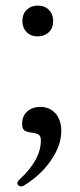

<svg xmlns="http://www.w3.org/2000/svg" viewBox="-20 -492 287 686"><path d="M199 -24Q199 26 163.5 79Q128 132 67 170Q62 174 55 174Q50 174 46 170.5Q42 167 42 163Q42 157 50 149Q126 79 126 10Q126 -6 118 -11Q110 -16 94 -18Q77 -20 68 -25.5Q59 -31 59 -50Q59 -77 77 -93.5Q95 -110 124 -110Q158 -110 178.5 -86.5Q199 -63 199 -24ZM60 -417Q60 -442 75.5 -457Q91 -472 115 -472Q140 -472 155 -456.5Q170 -441 170 -417Q170 -392 154.5 -377Q139 -362 115 -362Q90 -362 75 -377.5Q60 -393 60 -417Z"/></svg>

Font: Madhuban Light
Style: Regular
Weight: 300
Designer: jaikishan Patel
Foundry: MagicType
Version: Version 1.000